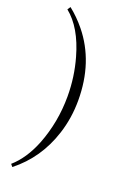

<svg xmlns="http://www.w3.org/2000/svg" viewBox="-200 -788 859 1244"><g transform="rotate(20 229.0 -165.5)"><path d="M238 -166Q238 -300 202 -426Q150 -611 44 -696L58 -717Q116 -671 165 -611Q312 -430 312 -166Q312 -43 276 68Q213 264 58 386L44 369Q125 298 175 173Q238 12 238 -166Z"/></g></svg>

Font: Amiri
Style: Regular
Weight: 400
Designer: Khaled Hosny
Version: Version 0.114